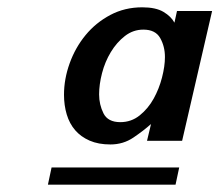

<svg xmlns="http://www.w3.org/2000/svg" viewBox="-20 -737 600 525"><path d="M155 -478Q155 -521 170.5 -564Q186 -607 214 -641Q242 -675 281.5 -696Q321 -717 369 -717Q406 -717 427 -704.5Q448 -692 457 -675L464 -707H560L478 -352H382L393 -398Q373 -380 345 -361Q317 -342 282 -342Q249 -342 225 -352.5Q201 -363 185.5 -381Q170 -399 162.5 -424Q155 -449 155 -478ZM251 -479Q251 -451 263 -427Q275 -403 309 -403Q339 -403 362 -421.5Q385 -440 400 -467Q415 -494 423 -525Q431 -556 431 -581Q431 -610 418 -633Q405 -656 372 -656Q344 -656 321.5 -638.5Q299 -621 283 -594.5Q267 -568 259 -537Q251 -506 251 -479ZM111 -232 121 -279H470L460 -232Z"/></svg>

Font: Perun
Style: Bold Italic
Weight: 700
Italic angle: -12°
Foundry: Copyright (c) Stefan Peev, Context Ltd, 2016
Version: Version 1.027